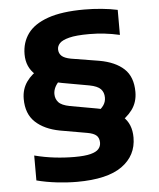

<svg xmlns="http://www.w3.org/2000/svg" viewBox="-54 -794 706 852"><g transform="rotate(-5 299.5 -368.5)"><path d="M255 10.5Q212.5 10.5 165 5Q117.5 -0.5 75.5 -11.5V-122.5Q120 -111 164.5 -105.8Q209 -100.5 253.5 -100.5Q299.5 -100.5 325.2 -107.2Q351 -114 361.2 -126Q371.5 -138 371.5 -154Q371.5 -174.5 359.5 -185.8Q347.5 -197 318.5 -202L198.5 -223Q130 -236 90.5 -273Q51 -310 51 -376.5Q51 -420 74 -452.5Q97 -485 137.5 -507L222 -450Q204 -433 196.2 -417.5Q188.5 -402 188.5 -386.5Q188.5 -365 202 -349.8Q215.5 -334.5 252 -327.5L372 -306Q444.5 -292.5 483 -258.8Q521.5 -225 521.5 -164Q521.5 -83.5 455.8 -36.5Q390 10.5 255 10.5ZM455.5 -229.5 366 -285Q390 -302.5 400.2 -317.5Q410.5 -332.5 410.5 -351.5Q410.5 -374.5 396.8 -389.2Q383 -404 346.5 -411L226.5 -432.5Q152 -446.5 112 -481.2Q72 -516 72 -573.5Q72 -626 100.2 -665.2Q128.5 -704.5 190.5 -726.5Q252.5 -748.5 353 -748.5Q391.5 -748.5 430.2 -744.8Q469 -741 501 -734V-622.5Q466.5 -630.5 433.2 -634.2Q400 -638 365.5 -638Q307 -638 276 -630Q245 -622 233.5 -609.8Q222 -597.5 222 -583Q222 -565 234 -553.5Q246 -542 275 -536.5L400 -516Q470.5 -503.5 509 -467.8Q547.5 -432 547.5 -364.5Q547.5 -319 522.8 -285.5Q498 -252 455.5 -229.5Z"/></g></svg>

Font: Encode Sans SemiExpanded
Style: Bold
Weight: 700
Width: 6
Designer: Multiple Designers
Foundry: Impallari Type
Version: Version 3.002